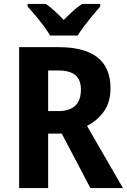

<svg xmlns="http://www.w3.org/2000/svg" viewBox="-20 -953 643 973"><path d="M277 -714Q540 -714 540 -506Q540 -436 507.5 -389.5Q475 -343 421 -315L603 0H438L293 -276H224V0H77V-714ZM274 -596H224V-390H276Q331 -390 360.5 -416.5Q390 -443 390 -499Q390 -548 362 -572Q334 -596 274 -596ZM234 -773Q221 -795 201 -822Q181 -849 159 -875Q137 -901 120 -920V-933H213Q235 -917 257 -897Q279 -877 303 -852Q328 -877 350 -897Q372 -917 396 -933H488V-920Q471 -901 449.5 -875Q428 -849 407.5 -822Q387 -795 374 -773Z"/></svg>

Font: Noto Sans Lao SemiCondensed
Style: Bold
Weight: 700
Width: 4
Designer: Monotype Design Team
Foundry: Monotype Imaging Inc.
Version: Version 2.003; ttfautohint (v1.8.4.7-5d5b)